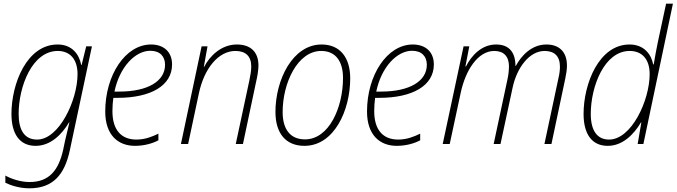

<svg xmlns="http://www.w3.org/2000/svg" viewBox="-20 -780 3665 1040"><path d="M139 240C268 240 330 165 358 35L478 -529H447L422 -428H420C409 -485 371 -539 292 -539C125 -539 42 -326 42 -163C42 -55 86 10 173 10C253 10 314 -50 354 -117H356C348 -85 338 -43 332 -16L322 32C297 143 246 206 140 206C92 206 41 189 9 171V210C40 225 87 240 139 240ZM181 -24C114 -24 81 -73 81 -163C81 -311 154 -504 293 -504C358 -504 400 -460 400 -379C400 -237 300 -24 181 -24Z M711 10C763 10 808 -4 838 -20V-56C805 -40 766 -24 719 -24C636 -24 589 -77 589 -178C589 -204 591 -230 594 -250H616C797 -250 912 -316 912 -431C912 -499 867 -539 798 -539C659 -539 550 -373 550 -176C550 -48 620 10 711 10ZM627 -284H600C628 -418 713 -505 794 -505C847 -505 874 -474 874 -429C874 -340 780 -284 627 -284Z M960 0H999L1057 -273C1086 -411 1164 -504 1255 -504C1309 -504 1341 -477 1341 -420C1341 -397 1336 -370 1330 -341L1257 0H1296L1367 -336C1374 -365 1380 -401 1380 -425C1380 -500 1336 -539 1263 -539C1179 -539 1116 -477 1086 -418H1084L1104 -529H1072Z M1629 10C1790 10 1877 -182 1877 -356C1877 -468 1822 -539 1722 -539C1564 -539 1472 -346 1472 -174C1472 -59 1527 10 1629 10ZM1632 -25C1552 -25 1511 -80 1511 -173C1511 -331 1592 -504 1720 -504C1800 -504 1838 -445 1838 -358C1838 -197 1762 -25 1632 -25Z M2129 10C2181 10 2226 -4 2256 -20V-56C2223 -40 2184 -24 2137 -24C2054 -24 2007 -77 2007 -178C2007 -204 2009 -230 2012 -250H2034C2215 -250 2330 -316 2330 -431C2330 -499 2285 -539 2216 -539C2077 -539 1968 -373 1968 -176C1968 -48 2038 10 2129 10ZM2045 -284H2018C2046 -418 2131 -505 2212 -505C2265 -505 2292 -474 2292 -429C2292 -340 2198 -284 2045 -284Z M2378 0H2416L2475 -275C2501 -400 2569 -504 2657 -504C2709 -504 2737 -474 2737 -420C2737 -405 2735 -380 2730 -356L2654 0H2691L2757 -307C2780 -413 2847 -504 2930 -504C2982 -504 3013 -477 3013 -419C3013 -402 3011 -382 3005 -357L2929 0H2967L3042 -355C3047 -378 3051 -404 3051 -425C3051 -500 3008 -539 2940 -539C2860 -539 2804 -479 2774 -423H2772C2772 -494 2740 -539 2667 -539C2588 -539 2533 -478 2504 -420H2501L2522 -529H2491Z M3272 10C3353 10 3413 -52 3452 -117H3454L3434 0H3465L3625 -760H3588L3544 -555C3536 -515 3527 -471 3521 -431H3518C3508 -485 3469 -539 3390 -539C3224 -539 3141 -326 3141 -163C3141 -55 3185 10 3272 10ZM3279 -24C3215 -24 3180 -72 3180 -163C3180 -311 3253 -504 3391 -504C3457 -504 3499 -460 3499 -379C3499 -237 3401 -24 3279 -24Z"/></svg>

Font: Noto Sans SemiCondensed ExtraLight
Style: Italic
Weight: 200
Width: 4
Italic angle: -12°
Designer: Monotype Design Team
Foundry: Monotype Imaging Inc.
Version: Version 2.013